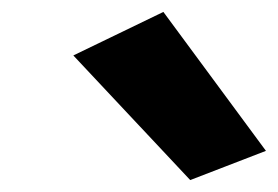

<svg xmlns="http://www.w3.org/2000/svg" viewBox="-20 -855 466 322"><path d="M103 -762 299 -553 426 -602 254 -835Z"/></svg>

Font: Rabbid Highway Sign IV
Style: BlkObl
Weight: 400
Foundry: Cannot Into Space Fonts
Version: Version 0.277